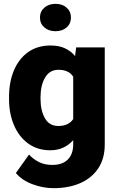

<svg xmlns="http://www.w3.org/2000/svg" viewBox="-20 -776 616 1004"><path d="M27.3 -257.8V-268.1Q27.3 -348.6 53.5 -409.4Q79.6 -470.2 128.2 -504.2Q176.8 -538.1 243.7 -538.1Q288.6 -538.1 319.8 -523.4Q351.1 -508.8 372.6 -482.9L378.4 -528.3H527.8V-20.5Q527.8 52.7 494.1 103.8Q460.4 154.8 400.1 181.4Q339.8 208 259.3 208Q206.1 208 150.9 187.7Q95.7 167.5 63 128.9L131.8 32.2Q151.9 54.7 182.1 70.6Q212.4 86.4 253.4 86.4Q306.6 86.4 334.7 58.1Q362.8 29.8 362.8 -21.5V-43Q340.8 -18.1 311 -4.2Q281.2 9.8 242.7 9.8Q176.3 9.8 127.9 -25.1Q79.6 -60.1 53.5 -120.6Q27.3 -181.2 27.3 -257.8ZM191.9 -268.1V-257.8Q191.9 -198.7 214.8 -158Q237.8 -117.2 284.7 -117.2Q338.4 -117.2 362.8 -153.3V-375Q339.4 -411.1 285.6 -411.1Q239.7 -411.1 215.8 -370.4Q191.9 -329.6 191.9 -268.1ZM189 -684.1Q189 -715.8 211.7 -735.8Q234.4 -755.9 270 -755.9Q306.2 -755.9 328.6 -735.8Q351.1 -715.8 351.1 -684.1Q351.1 -652.8 328.6 -632.8Q306.2 -612.8 270 -612.8Q234.4 -612.8 211.7 -632.8Q189 -652.8 189 -684.1Z"/></svg>

Font: Vazirmatn FD Black
Style: Regular
Weight: 900
Designer: Saber Rastikerdar
Foundry: Saber Rastikerdar
Version: Version 33.003